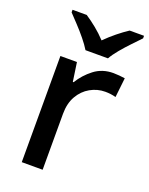

<svg xmlns="http://www.w3.org/2000/svg" viewBox="-144 -841 713 916"><g transform="rotate(20 212.5 -383.0)"><path d="M349 -549Q363 -549 379.5 -547.5Q396 -546 408 -544L397 -445Q371 -452 343 -452Q303 -452 267.5 -432Q232 -412 210.5 -374.5Q189 -337 189 -284V0H83V-539H167L181 -443H185Q211 -486 252 -517.5Q293 -549 349 -549ZM186 -606Q172 -629 150 -656Q128 -683 104 -708.5Q80 -734 62 -753V-766H134Q160 -749 188.5 -726Q217 -703 242 -676Q269 -703 297.5 -726Q326 -749 352 -766H425V-753Q407 -734 382.5 -708.5Q358 -683 335.5 -656Q313 -629 300 -606Z"/></g></svg>

Font: Noto Sans Ol Chiki Medium
Style: Regular
Weight: 500
Designer: Monotype Design Team, Lewis McGuffie
Foundry: Monotype Imaging Inc.
Version: Version 2.003; ttfautohint (v1.8.4.7-5d5b)